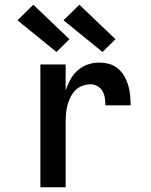

<svg xmlns="http://www.w3.org/2000/svg" viewBox="-20 -793 640 813"><path d="M151 0V-520H258V-410Q266 -434 278 -456Q290 -478 308.5 -494.5Q327 -511 350.5 -519.5Q374 -528 399 -528Q421 -528 441.5 -522.5Q462 -517 478.5 -503.5Q495 -490 506 -471Q517 -452 523 -431.5Q529 -411 531 -390Q533 -369 533 -347H426Q426 -363 424 -378Q422 -393 414.5 -406.5Q407 -420 393 -428Q379 -436 364 -436Q346 -436 328.5 -429.5Q311 -423 298.5 -410Q286 -397 278 -380.5Q270 -364 265.5 -347Q261 -330 259.5 -312Q258 -294 258 -276V0ZM414 -573 249 -707 316 -773 469 -627ZM219 -573 54 -707 121 -773 274 -627Z"/></svg>

Font: Iosevka Semibold Extended
Style: Regular
Weight: 600
Width: 7
Monospace: yes
Designer: Belleve Invis
Foundry: Belleve Invis
Version: Version 32.5.0; ttfautohint (v1.8.4)